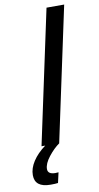

<svg xmlns="http://www.w3.org/2000/svg" viewBox="-136 -731 503 974"><g transform="rotate(-10 115.5 -244.0)"><path d="M38 119Q38 146 77 146L93 145L81 198Q69 200 43 200Q-38 200 -38 137Q-38 102 -15 66.5Q8 31 50 0H31L178 -688H269L122 0H123Q93 21 65.5 56Q38 91 38 119Z"/></g></svg>

Font: Saira Semi Condensed
Style: Italic
Weight: 400
Width: 4
Italic angle: -12°
Designer: Hector Gatti with collaboration of the Omnibus-Type team
Foundry: Omnibus-Type
Version: Version 1.001; ttfautohint (v1.8)